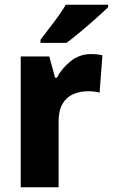

<svg xmlns="http://www.w3.org/2000/svg" viewBox="-20 -786 474 806"><path d="M362 -559Q387 -559 410 -554L398 -397Q380 -403 350 -403Q316 -403 288 -391Q260 -379 243 -351Q226 -323 226 -277V0H67V-549H187L211 -460H219Q239 -499 276.5 -529Q314 -559 362 -559ZM434 -756Q416 -738 384.5 -710Q353 -682 319 -653.5Q285 -625 259 -606H150V-619Q175 -652 205.5 -692Q236 -732 256 -766H434Z"/></svg>

Font: Noto Sans Gujarati SemiCondensed ExtraBold
Style: Regular
Weight: 800
Width: 4
Designer: Jelle Bosma - Monotype Design Team, Universal Thirst
Foundry: Monotype Imaging Inc.
Version: Version 2.106; ttfautohint (v1.8.4.7-5d5b)